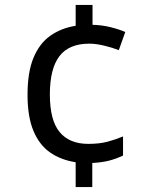

<svg xmlns="http://www.w3.org/2000/svg" viewBox="-20 -744 612 774"><path d="M353 -724V-644Q391 -643 425.5 -634.5Q460 -626 485 -615L459 -542Q433 -552 400 -560Q367 -568 340 -568Q258 -568 219.5 -517.5Q181 -467 181 -363Q181 -259 220.5 -211.5Q260 -164 336 -164Q380 -164 412.5 -172.5Q445 -181 476 -194V-117Q449 -104 420 -96.5Q391 -89 352 -87V10H285V-90Q226 -99 182.5 -129Q139 -159 115 -216Q91 -273 91 -362Q91 -453 115 -511Q139 -569 183 -600Q227 -631 285 -640V-724Z"/></svg>

Font: Noto IKEA Arabic
Style: Regular
Weight: 400
Designer: Monotype Design Team
Foundry: Monotype Imaging Inc.
Version: Version 1.200